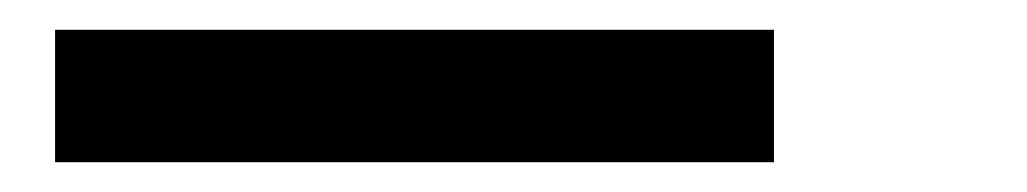

<svg xmlns="http://www.w3.org/2000/svg" viewBox="-20 -20 690 129"><path d="M17 0H500V89H17Z"/></svg>

Font: Azeret Mono
Style: Italic
Weight: 400
Italic angle: -12°
Designer: Martin Vácha
Foundry: Displaay
Version: Version 1.000; Glyphs 3.0.3, build 3074